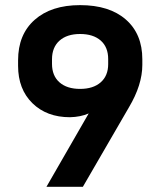

<svg xmlns="http://www.w3.org/2000/svg" viewBox="-20 -721 608 741"><path d="M322.3 -283.2Q291 -269.5 250 -268.6Q160.2 -268.6 105 -322.8Q49.8 -377 49.8 -466.8V-488.3Q49.8 -587.9 113.8 -644.5Q177.7 -701.2 289.1 -701.2Q402.3 -701.2 465.8 -645.5Q529.3 -589.8 529.3 -492.2V-470.7Q529.3 -393.6 477.5 -306.6L299.8 0H159.2ZM397.5 -473.6V-493.2Q397.5 -539.1 368.7 -564.5Q339.8 -589.8 289.1 -589.8Q238.3 -589.8 209.5 -564Q180.7 -538.1 180.7 -492.2V-474.6Q180.7 -428.7 209.5 -403.3Q238.3 -377.9 289.1 -377.9Q339.8 -377.9 368.7 -403.3Q397.5 -428.7 397.5 -473.6Z"/></svg>

Font: Dinish Expanded
Style: Bold
Weight: 700
Width: 7
Designer: Charles Nix
Foundry: Playbeing
Version: Version 2.005; ttfautohint (v1.8.3)